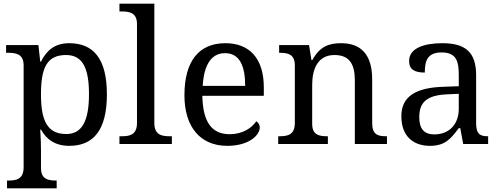

<svg xmlns="http://www.w3.org/2000/svg" viewBox="-20 -780 2707 1040"><path d="M18 240H287V198H284C240 198 202 190 202 131V35C202 10 201 -39 198 -78H202C231 -26 278 10 355 10C487 10 559 -76 559 -269C559 -461 487 -546 355 -546C277 -546 232 -507 202 -446H198L188 -536H13V-494H26C70 -494 108 -485 108 -426V126C108 189 71 198 26 198H18ZM339 -54C234 -54 202 -130 202 -269C202 -413 234 -482 338 -482C427 -482 462 -412 462 -270C462 -130 427 -54 339 -54Z M627 0H911V-42H898C853 -42 816 -51 816 -114V-760H627V-718H640C684 -718 722 -709 722 -650V-114C722 -51 685 -42 640 -42H627Z M1211 10C1330 10 1387 -49 1387 -89C1387 -106 1377 -119 1368 -123C1344 -87 1294 -53 1225 -53C1129 -53 1079 -115 1076 -261H1409V-307C1409 -465 1330 -546 1201 -546C1059 -546 979 -451 979 -264C979 -91 1066 10 1211 10ZM1308 -315H1078C1085 -430 1125 -492 1199 -492C1279 -492 1308 -421 1308 -315Z M1487 0H1756V-42H1751C1707 -42 1671 -50 1671 -109V-320C1671 -406 1701 -482 1792 -482C1873 -482 1902 -432 1902 -345V0H2076V-42H2071C2026 -42 1996 -51 1996 -114V-350C1996 -487 1933 -546 1828 -546C1764 -546 1713 -530 1672 -455H1667L1654 -536H1492V-494H1497C1541 -494 1577 -485 1577 -426V-114C1577 -51 1540 -42 1495 -42H1487Z M2309 10C2392 10 2423 -30 2465 -86H2473L2489 0H2624V-42H2621C2576 -42 2559 -58 2559 -114V-373C2559 -500 2498 -546 2376 -546C2277 -546 2196 -519 2196 -450C2196 -404 2225 -387 2281 -387C2281 -450 2295 -496 2372 -496C2454 -496 2465 -445 2465 -373V-313L2382 -310C2229 -305 2154 -256 2154 -150C2154 -41 2220 10 2309 10ZM2332 -52C2277 -52 2251 -83 2251 -145C2251 -223 2288 -264 2401 -269L2465 -272V-191C2465 -106 2413 -52 2332 -52Z"/></svg>

Font: Noto Serif
Style: Regular
Weight: 400
Designer: Monotype Design Team
Foundry: Monotype Imaging Inc.
Version: Version 2.015